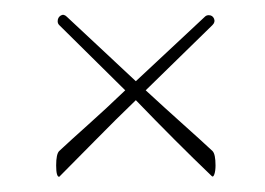

<svg xmlns="http://www.w3.org/2000/svg" viewBox="-20 -262 349 253"><path d="M58 -29Q54 -29 54 -44Q54 -59 58 -63Q73 -77 96.5 -98Q120 -119 145 -143L58 -229Q56 -231 56 -234Q56 -239 60 -241.5Q64 -244 68 -240L159 -155L250 -240Q252 -242 255 -242Q260 -242 262 -237.5Q264 -233 260 -229L172 -143Q198 -119 221.5 -98Q245 -77 260 -63Q264 -59 264 -44Q264 -37 262.5 -32.5Q261 -28 259 -30Q212 -75 159 -130Q133 -105 107 -78.5Q81 -52 59 -30Z"/></svg>

Font: Waterfall
Style: Regular
Weight: 400
Designer: Robert E. Leuschke
Foundry: Robert E. Leuschke
Version: Version 1.010; ttfautohint (v1.8.3)